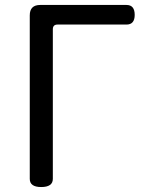

<svg xmlns="http://www.w3.org/2000/svg" viewBox="-20 -754 597 774"><path d="M146 0Q100 0 100 -33V-692Q100 -734 142 -734H490Q523 -734 523 -694Q523 -655 490 -655H212Q193 -655 193 -636V-33Q193 0 146 0Z"/></svg>

Font: Swei Gothic CJK TC Regular
Style: Regular
Weight: 400
Version: Version 2.129